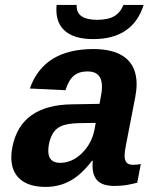

<svg xmlns="http://www.w3.org/2000/svg" viewBox="-20 -733 640 763"><path d="M161.1 9.8Q95.7 9.8 60.3 -20.5Q24.9 -50.8 24.9 -108.4Q24.9 -127.4 29.3 -149.4Q62.5 -315.9 266.1 -318.4L375.5 -320.3L380.4 -347.2Q385.3 -370.6 385.3 -388.2Q385.3 -449.2 328.1 -449.2Q293.5 -449.2 272.9 -431.6Q252.4 -414.1 240.2 -374.5L98.6 -381.3Q153.8 -538.1 351.1 -538.1Q435.5 -538.1 479.2 -502.7Q522.9 -467.3 522.9 -398.4Q522.9 -376 517.6 -347.7L480.5 -156.2Q475.1 -129.4 475.1 -114.7Q475.1 -96.7 482.7 -87.4Q490.2 -78.1 508.8 -78.1Q524.4 -78.1 539.6 -81.1L525.4 -6.8Q512.7 -3.9 502.4 -1.5Q492.2 1 482.2 2.4Q472.2 3.9 460.9 4.9Q449.7 5.9 435.1 5.9Q388.7 5.9 368.2 -14.4Q347.7 -34.7 347.7 -74.2L348.6 -94.2H345.7Q303.7 -39.1 259.3 -14.6Q214.8 9.8 161.1 9.8ZM360.4 -244.6 294.9 -243.7Q243.7 -242.7 219.2 -230Q194.8 -217.3 183.3 -189.7Q171.9 -162.1 171.9 -133.8Q171.9 -85.9 218.8 -85.9Q266.6 -85.9 305.7 -124.3Q344.7 -162.6 355.5 -217.8ZM350.6 -577.6Q278.3 -577.6 241.2 -607.7Q204.1 -637.7 204.1 -693.4Q204.1 -708 205.1 -713.4H284.7V-708.5Q284.7 -654.3 366.2 -654.3Q409.2 -654.3 433.6 -668.5Q458 -682.6 470.7 -713.4H550.8Q507.8 -577.6 350.6 -577.6Z"/></svg>

Font: Liberation Mono
Style: Bold Italic
Weight: 700
Italic angle: -12°
Monospace: yes
Designer: Steve Matteson
Foundry: Ascender Corporation
Version: Version 2.1.5